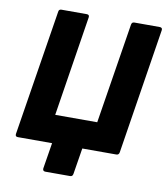

<svg xmlns="http://www.w3.org/2000/svg" viewBox="-88 -728 821 945"><g transform="rotate(10 323.0 -255.5)"><path d="M203 144Q189 144 190 130L211 0H40Q26 0 28 -14L128 -641Q129 -655 142 -655H269Q283 -655 281 -641L202 -140H412L492 -641Q494 -655 506 -655H633Q648 -655 646 -641L547 -14Q545 0 532 0H362L341 130Q339 144 327 144Z"/></g></svg>

Font: Sofia Sans Semi Condensed Black
Style: Italic
Weight: 900
Italic angle: -9°
Version: Version 4.100